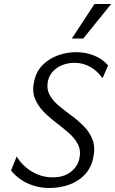

<svg xmlns="http://www.w3.org/2000/svg" viewBox="-20 -927 574 957"><path d="M226 10Q185 10 148 -1.5Q111 -13 82.5 -33Q54 -53 35 -77L63 -147Q81 -117 108.5 -93.5Q136 -70 170 -56.5Q204 -43 243 -43Q297 -43 332 -69.5Q367 -96 376 -138Q384 -178 368 -208.5Q352 -239 322 -265Q292 -291 258 -317Q224 -343 195.5 -372.5Q167 -402 153 -439Q139 -476 151 -526Q163 -575 195.5 -606Q228 -637 271.5 -652Q315 -667 359 -667Q408 -667 449.5 -650Q491 -633 519 -601L491 -537Q465 -574 429 -594Q393 -614 351 -614Q321 -614 293 -603.5Q265 -593 245.5 -573Q226 -553 219 -524Q211 -486 226.5 -456Q242 -426 272 -401Q302 -376 336 -351Q370 -326 399 -296.5Q428 -267 442 -228.5Q456 -190 444 -137Q434 -90 402.5 -56.5Q371 -23 325 -6.5Q279 10 226 10ZM338 -735 451 -907H534L395 -735Z"/></svg>

Font: Ysabeau Infant
Style: Italic
Weight: 400
Italic angle: -12°
Designer: Christian Thalmann (Catharsis Fonts)
Version: Version 2.001;gftools[0.9.30]; featfreeze: ss01,ss02,lnum